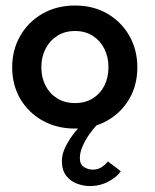

<svg xmlns="http://www.w3.org/2000/svg" viewBox="-20 -442 546 678"><path d="M245 12Q180.5 12 130.2 -16.2Q80 -44.5 51.5 -93.2Q23 -142 23 -204Q23 -266 51.5 -315.5Q80 -365 130.2 -393.8Q180.5 -422.5 245 -422.5Q309.5 -422.5 359 -393.8Q408.5 -365 436.8 -315.5Q465 -266 465 -204Q465 -142 436.8 -93.2Q408.5 -44.5 359 -16.2Q309.5 12 245 12ZM245 -78Q281 -78 307.5 -94.5Q334 -111 348.5 -139.5Q363 -168 363 -204.5Q363 -241 348.5 -269.8Q334 -298.5 307.5 -315.5Q281 -332.5 245 -332.5Q209 -332.5 182.2 -315.5Q155.5 -298.5 140.8 -269.8Q126 -241 126 -204.5Q126 -168 140.8 -139.5Q155.5 -111 182.2 -94.5Q209 -78 245 -78ZM297 215Q276 215 253.2 207Q230.5 199 214.5 179.5Q198.5 160 198.5 125.5Q198.5 101 212.5 73.8Q226.5 46.5 246.8 21.8Q267 -3 285.5 -20.5L321.5 0Q309 13 295.2 32.5Q281.5 52 271.8 74Q262 96 262 116.5Q262 138.5 276.5 147.8Q291 157 308 157Q326 157 340 147.5Q354 138 361 128L406.5 162.5Q395 181.5 364.5 198.2Q334 215 297 215Z"/></svg>

Font: League Spartan Medium
Style: Regular
Weight: 500
Foundry: The League of Moveable Type
Version: Version 2.002